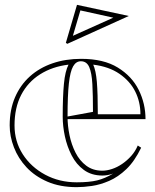

<svg xmlns="http://www.w3.org/2000/svg" viewBox="-20 -758 641 793"><path d="M315 -515Q408 -515 466.5 -479Q525 -443 553 -386.5Q581 -330 581 -266H255V-276L364 -296Q364 -364 361.5 -410.5Q359 -457 348.5 -481Q338 -505 314 -505Q294 -505 282 -484Q270 -463 264.5 -413.5Q259 -364 259 -276Q259 -239 267 -200Q275 -161 292 -127.5Q309 -94 336.5 -73.5Q364 -53 403 -53Q421 -53 442.5 -60Q464 -67 484.5 -81Q505 -95 522 -114Q539 -133 549 -157L563 -148Q536 -92 502 -59.5Q468 -27 431 -11Q394 5 359.5 10Q325 15 297 15Q228 15 176 -7.5Q124 -30 89.5 -67Q55 -104 37.5 -149.5Q20 -195 20 -240Q20 -305 42 -356Q64 -407 103.5 -442.5Q143 -478 197 -496.5Q251 -515 315 -515ZM40 -240Q40 -174 74 -121Q108 -68 166.5 -36.5Q225 -5 297 -5Q349 -5 381.5 -13Q414 -21 447 -41Q436 -37 425 -35Q414 -33 403 -33Q358 -33 326.5 -56Q295 -79 276 -116Q257 -153 248 -195Q239 -237 239 -276Q239 -359 244 -411.5Q249 -464 263 -491Q196 -483 145.5 -451Q95 -419 67.5 -366Q40 -313 40 -240ZM384 -286H560Q560 -337 538.5 -380Q517 -423 473.5 -453Q430 -483 365 -491Q376 -467 380 -420Q384 -373 384 -286ZM258 -577 252 -581 298 -738 512 -692ZM281 -610 283 -611 448 -685 312 -715Z"/></svg>

Font: Kalnia Glaze Thin
Style: Bold
Weight: 700
Version: Version 1.110